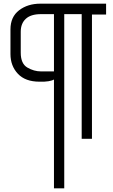

<svg xmlns="http://www.w3.org/2000/svg" viewBox="-20 -756 613 1046"><path d="M274 -323Q265 -317 244.5 -313.5Q224 -310 195 -311Q118 -311 77.5 -354Q37 -397 37 -462V-596Q37 -664 84 -700Q131 -736 200 -736H558V-677H481V0H425V-679H330V270H274ZM274 -367V-679H203Q148 -679 120.5 -653.5Q93 -628 93 -583V-469Q93 -409 129 -388Q165 -367 203 -367Z"/></svg>

Font: Exo
Style: Regular
Weight: 400
Designer: Natanael Gama
Foundry: Natanael Gama
Version: Version 1.500; ttfautohint (v1.6)